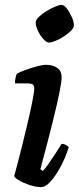

<svg xmlns="http://www.w3.org/2000/svg" viewBox="-20 -765 323 785"><path d="M149 0Q126 0 101 -8.5Q76 -17 58 -27.5Q40 -38 38 -45Q42 -59 51.5 -95Q61 -131 72.5 -177.5Q84 -224 95 -271Q106 -318 113 -354Q120 -390 120 -404Q120 -415 114 -419.5Q108 -424 91 -424H41Q41 -435 43.5 -446.5Q46 -458 49 -464Q62 -471 85.5 -479.5Q109 -488 132 -494Q155 -500 168 -500Q196 -500 214 -487.5Q232 -475 232 -449Q232 -432 223.5 -389Q215 -346 196 -269Q177 -192 145 -73L155 -66Q165 -76 179 -96Q193 -116 207.5 -138.5Q222 -161 232 -177Q241 -177 249.5 -172.5Q258 -168 261 -163Q255 -142 243 -114.5Q231 -87 214.5 -60.5Q198 -34 181 -17Q164 0 149 0ZM180 -591Q170 -591 157 -605.5Q144 -620 135 -639.5Q126 -659 126 -673Q126 -683 138.5 -695.5Q151 -708 169 -719Q187 -730 204.5 -737.5Q222 -745 231 -745Q242 -745 253.5 -730Q265 -715 273.5 -695.5Q282 -676 282 -662Q282 -651 270 -639Q258 -627 241 -616Q224 -605 207 -598Q190 -591 180 -591Z"/></svg>

Font: Texturina 72pt 72pt Regular
Style: Bold Italic
Weight: 700
Italic angle: -11°
Designer: Guillermo Torres Carreño
Foundry: Omnibus-Type
Version: Version 1.002; ttfautohint (v1.8.3)